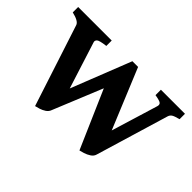

<svg xmlns="http://www.w3.org/2000/svg" viewBox="-89 -667 895 895"><g transform="rotate(45 358.5 -219.5)"><path d="M710.4 -418.5Q683.1 -411.6 674.1 -405.5Q665 -399.4 661.6 -388.2L553.7 -28.8Q549.8 -14.6 535.9 -5.6Q522 3.4 506.8 8.1Q491.7 12.7 483.4 14.6L344.7 -303.2L366.7 -454.1Q366.7 -454.1 381.1 -454.1Q395.5 -454.1 401.4 -454.1L523.9 -157.7L594.2 -388.2Q597.7 -399.4 591.6 -406.2Q585.4 -413.1 551.8 -418.5V-454.1H710.4ZM259.8 -28.8Q254.9 -13.7 241.7 -4.9Q228.5 3.9 214.1 8.3Q199.7 12.7 190.9 14.6L59.6 -388.2Q53.2 -407.7 6.3 -418.5V-454.1H227.5V-418.5Q185.5 -413.6 178 -405.5Q170.4 -397.5 173.8 -388.2L247.1 -157.7L363.8 -454.1Q370.6 -454.1 384.3 -454.1Q397.9 -454.1 397.9 -454.1L400.9 -373.5Z"/></g></svg>

Font: Gentium Plus
Style: Bold
Weight: 700
Designer: Victor Gaultney, Annie Olsen, Iska Routamaa, Becca Hirsbrunner
Foundry: SIL International
Version: Version 6.101